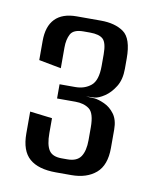

<svg xmlns="http://www.w3.org/2000/svg" viewBox="-56 -676 393 492"><g transform="rotate(10 140.5 -429.5)"><path d="M122 -228Q76 -228 53 -248Q30 -268 30 -313V-370L88 -363V-324Q88 -294 97 -280Q106 -266 130 -266H145Q170 -266 180 -281Q190 -296 190 -324V-357Q190 -394 176 -404.5Q162 -415 140 -415H92V-452H133Q157 -452 173.5 -465.5Q190 -479 190 -517V-547Q190 -577 180 -586.5Q170 -596 146 -596H129Q103 -596 95.5 -582Q88 -568 88 -547V-493L30 -504V-554Q30 -592 49 -611.5Q68 -631 105 -631H168Q205 -631 227.5 -615Q250 -599 250 -547V-520Q250 -492 238.5 -473.5Q227 -455 212 -445Q197 -435 186 -434L164 -433L186 -432Q197 -431 212.5 -424Q228 -417 239 -402Q250 -387 250 -362V-314Q250 -269 226 -248.5Q202 -228 162 -228Z"/></g></svg>

Font: Smooch Sans Thin Medium
Style: Regular
Weight: 500
Version: Version 1.010